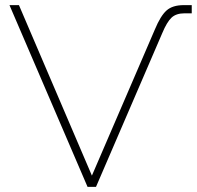

<svg xmlns="http://www.w3.org/2000/svg" viewBox="-20 -730 770 750"><path d="M322 0 17 -710H54L339 -44L585 -615Q607 -668 630.5 -689Q654 -710 698 -710H729V-678H701Q668 -678 650 -661Q632 -644 614 -601L355 0Z"/></svg>

Font: Raleway-v4020 ExtraLight
Style: Regular
Weight: 275
Designer: Matt McInerney, Pablo Impallari, Rodrigo Fuenzalida
Foundry: Matt McInerney, Pablo Impallari, Rodrigo Fuenzalida
Version: Version 4.020;PS 004.020;hotconv 1.0.88;makeotf.lib2.5.64775